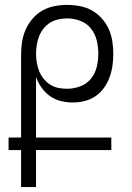

<svg xmlns="http://www.w3.org/2000/svg" viewBox="-20 -763 540 783"><path d="M127 0H66V-151H15V-202H66V-540Q66 -566 70 -592Q74 -618 84.5 -642Q95 -666 112.5 -686.5Q130 -707 153 -720Q176 -733 202 -738Q228 -743 254 -743Q280 -743 306 -738Q332 -733 354.5 -720.5Q377 -708 395 -688Q413 -668 423.5 -644.5Q434 -621 438 -595Q442 -569 442 -543Q442 -518 438.5 -494Q435 -470 426.5 -447Q418 -424 403.5 -404Q389 -384 369 -370.5Q349 -357 325 -351Q301 -345 277 -345Q252 -345 228 -351Q204 -357 184 -371Q164 -385 149.5 -405.5Q135 -426 127 -449V-202H434V-151H127ZM254 -401Q281 -401 307.5 -411Q334 -421 351 -442Q368 -463 374.5 -490Q381 -517 381 -544Q381 -571 374.5 -598Q368 -625 351 -646.5Q334 -668 307.5 -678Q281 -688 254 -688Q236 -688 218 -684Q200 -680 184.5 -670.5Q169 -661 157.5 -646.5Q146 -632 139.5 -615Q133 -598 130 -580Q127 -562 127 -544Q127 -526 130 -508Q133 -490 139.5 -473.5Q146 -457 157.5 -442.5Q169 -428 184.5 -418Q200 -408 218 -404.5Q236 -401 254 -401Z"/></svg>

Font: Iosevka Fixed SS04 Light
Style: Regular
Weight: 300
Monospace: yes
Designer: Belleve Invis
Foundry: Belleve Invis
Version: Version 32.5.0